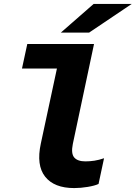

<svg xmlns="http://www.w3.org/2000/svg" viewBox="-20 -951 691 978"><path d="M358 7Q256 7 210 -51Q164 -109 188 -220L270 -602H92L119 -727H459L351 -218Q341 -169 358 -149Q375 -129 415 -129Q438 -129 461 -132.5Q484 -136 510 -145L482 -14Q463 -5 427 1Q391 7 358 7ZM290 -785 457 -931H651L434 -785Z"/></svg>

Font: Red Hat Mono
Style: Italic
Weight: 300
Italic angle: -12°
Monospace: yes
Designer: Pentagram, MCKL
Foundry: Pentagram, MCKL
Version: Version 1.023